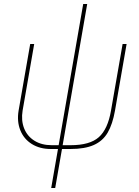

<svg xmlns="http://www.w3.org/2000/svg" viewBox="-20 -740 693 960"><path d="M73 -187 131 -520H151L93 -187Q85 -138 100.5 -98.5Q116 -59 152 -36.5Q188 -14 239 -14H333Q429 -14 474 -54Q519 -94 535 -187L593 -520H613L555 -187Q543 -119 518.5 -77Q494 -35 449 -15Q404 5 332 5H234Q179 5 139 -20Q99 -45 81.5 -89Q64 -133 73 -187ZM416 -720 256 200H236L396 -720Z"/></svg>

Font: Fixel Italic Variable 20240409 Display Thin
Style: Italic
Weight: 100
Italic angle: -10°
Designer: AlfaBravo + MacPaw
Foundry: Kyrylo Tkachov, Marchela Mozhyna, Serhii Makarenko, Maria Weinstein, Zakhar Kryvoshyya
Version: Version 1.211;Glyphs 3.2 (3225)